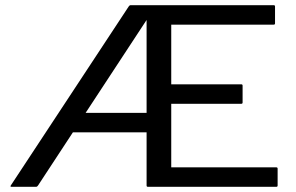

<svg xmlns="http://www.w3.org/2000/svg" viewBox="-20 -720 1140 740"><path d="M640 -395H910Q915 -395 915 -390V-325Q915 -320 910 -320H640V-75H1045Q1050 -75 1050 -70V-5Q1050 0 1045 0H550Q545 0 545 -5V-210H261L126.5 -5Q123 0 120 0H25Q18 0 21.5 -5L476 -695Q479.5 -700 482.5 -700H1035Q1040 -700 1040 -695V-630Q1040 -625 1035 -625H640ZM310 -285H545V-643Z"/></svg>

Font: MFEK Sans
Style: Regular
Weight: 400
Designer: Owen Earl
Foundry: indestructible type*
Version: Version 0.001; ttfautohint (v1.8.4.7-5d5b)